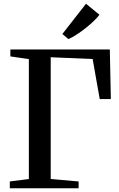

<svg xmlns="http://www.w3.org/2000/svg" viewBox="-20 -1008 638 1028"><path d="M32.5 0V-36.5L134.5 -49.5V-691.5L35.5 -706V-743H568L573.5 -477.5H514L476 -692L251.5 -701.5V-49.5L401 -36.5V0ZM346 -799 314 -826 440.5 -988 512.5 -929Q499.5 -912 479.5 -893Q459.5 -874 436.5 -856Q413.5 -838 390.5 -823Q367.5 -808 347 -799Z"/></svg>

Font: Merriweather 72pt Medium
Style: Regular
Weight: 500
Version: Version 2.100